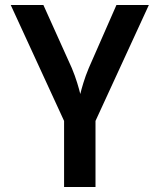

<svg xmlns="http://www.w3.org/2000/svg" viewBox="-20 -750 640 770"><path d="M363 0V-265L577 -730H447L336 -477C319 -437 307 -394 302 -373C297 -394 285 -437 268 -477L154 -730H23L237 -265V0Z"/></svg>

Font: Tekne LDO
Style: Bold
Weight: 700
Monospace: yes
Designer: Alessio Laiso, Mario Rullo, Paolo Rosset
Foundry: Alessio Laiso
Version: Version 1.000;hotconv 1.0.109;makeotfexe 2.5.65596